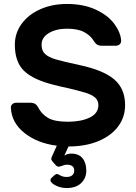

<svg xmlns="http://www.w3.org/2000/svg" viewBox="-20 -730 688 970"><path d="M585 -506.5C590.3 -511.5 592.7 -518 592 -526C590 -553.3 578.3 -581.3 557 -610C535.7 -638.7 504.5 -662.5 463.5 -681.5C422.5 -700.5 374 -710 318 -710C268.7 -710 224 -701.2 184 -683.5C144 -665.8 112.5 -641.3 89.5 -610C66.5 -578.7 55 -543.3 55 -504C55 -446 70.5 -402 101.5 -372C132.5 -342 183 -318.3 253 -301C279.7 -294.3 301.3 -289.3 318 -286C360 -276 391.3 -267.8 412 -261.5C432.7 -255.2 448.7 -247.2 460 -237.5C471.3 -227.8 477 -215 477 -199C477 -171 462.3 -150 433 -136C403.7 -122 367 -115 323 -115C277.7 -115 244.2 -121.5 222.5 -134.5C200.8 -147.5 184.3 -165 173 -187C169 -195 163.8 -201 157.5 -205C151.2 -209 142.7 -211 132 -211H62C54 -211 47.3 -208.5 42 -203.5C36.7 -198.5 34.3 -192 35 -184C37.7 -134 60.8 -91.8 104.5 -57.5C148.2 -23.2 202.3 -2 267 6L245 55C241 63 239 69 239 73C239 75.7 239.8 78.2 241.5 80.5L247 88L263 106C267 110 271.7 112 277 112C281 112 287.2 110.3 295.5 107C303.8 103.7 311 102 317 102C342.3 102 355 112 355 132C355 142 351.7 149.8 345 155.5C338.3 161.2 329 164 317 164C304.3 164 293.7 161.5 285 156.5C276.3 151.5 270.7 149 268 149C264 149 259.3 151.3 254 156L240 169C236.7 171.7 235 175.3 235 180C235 189.3 243.7 198.3 261 207C278.3 215.7 297 220 317 220C348.3 220 372.7 211.7 390 195C407.3 178.3 416 157.3 416 132C416 106 409.7 85.2 397 69.5C384.3 53.8 365.3 46 340 46C327.3 46 315.7 49.3 305 56L326 10C384 10 434.7 0.8 478 -17.5C521.3 -35.8 554.5 -60.7 577.5 -92C600.5 -123.3 612 -159 612 -199C612 -253.7 594 -296.7 558 -328C522 -359.3 463.7 -383.7 383 -401C327 -413 286.7 -422.7 262 -430C237.3 -437.3 219.2 -446.5 207.5 -457.5C195.8 -468.5 190 -484 190 -504C190 -528.7 202.3 -548.3 227 -563C251.7 -577.7 282 -585 318 -585C354.7 -585 383.7 -579.3 405 -568C426.3 -556.7 442.7 -541.7 454 -523C458.7 -515 464 -509 470 -505C476 -501 484.3 -499 495 -499H565C573 -499 579.7 -501.5 585 -506.5Z"/></svg>

Font: Rubik
Style: Regular
Weight: 500
Designer: Hubert & Fischer
Foundry: Hubert & Fischer
Version: Version 1.100